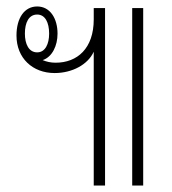

<svg xmlns="http://www.w3.org/2000/svg" viewBox="-20 -574 533 594"><path d="M270 0H305V-549H270V-514C270 -424 219 -380 152 -380C137 -380 124 -383 112 -388C142 -398 158 -433 158 -470C158 -517 135 -554 95 -554C56 -554 31 -519 31 -464C31 -394 81 -348 149 -348C203 -348 252 -374 270 -414ZM389 0H423V-549H389ZM95 -412C69 -412 57 -438 57 -470C57 -504 69 -529 95 -529C120 -529 132 -504 132 -470C132 -438 120 -412 95 -412Z"/></svg>

Font: Noto Sans Thai Looped ExtraCondensed ExtraLight
Style: Regular
Weight: 200
Width: 2
Designer: Sasikarn Vongin, Ben Mitchell
Foundry: The Fontpad Ltd
Version: Version 1.001